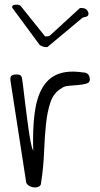

<svg xmlns="http://www.w3.org/2000/svg" viewBox="-20 -821 436 838"><path d="M25.4 -470.7V-478.5Q25.4 -488.3 32.7 -492.2Q40 -496.1 49.8 -496.1Q57.6 -496.1 64.5 -494.6Q71.3 -493.2 75.2 -483.4Q78.1 -468.8 81.1 -442.9Q84 -417 87.9 -385.7Q91.8 -354.5 96.2 -319.8Q100.6 -285.2 105 -254.4Q109.4 -223.6 114.3 -199.2Q119.1 -174.8 125 -162.1Q122.1 -255.9 130.9 -324.7Q139.6 -393.6 164.6 -437Q189.5 -480.5 232.9 -497.6Q276.4 -514.6 341.8 -504.9Q372.1 -504.9 372.1 -472.7Q372.1 -460 355.5 -455.6Q338.9 -451.2 318.4 -449.7Q297.9 -448.2 278.3 -446.3Q258.8 -444.3 250 -436.5Q214.8 -417 200.7 -376Q186.5 -335 180.7 -279.3Q174.8 -223.6 172.4 -157.7Q169.9 -91.8 159.2 -22.5Q159.2 -12.7 151.4 -7.8Q143.6 -2.9 132.3 -2.9Q121.1 -2.9 110.8 -7.8Q100.6 -12.7 94.7 -22.5ZM33.2 -791Q33.2 -794.9 37.1 -797.9Q41 -800.8 57.6 -800.8Q59.6 -800.8 64 -798.8Q68.4 -796.9 70.3 -794.9L176.8 -662.1H180.7Q194.3 -662.1 199.2 -667L329.1 -786.1H335Q352.5 -786.1 359.4 -777.3Q366.2 -768.6 366.2 -761.7Q366.2 -754.9 362.8 -751.5Q359.4 -748 340.8 -744.1L187.5 -616.2Q186.5 -616.2 185.1 -615.7Q183.6 -615.2 182.6 -615.2Q172.9 -615.2 163.6 -619.1Q154.3 -623 152.3 -626L34.2 -786.1Q33.2 -787.1 33.2 -788.1Z"/></svg>

Font: Shadows Into Light
Style: Regular
Weight: 400
Designer: Kimberly Geswein
Foundry: Kimberly Geswein
Version: Version 001.000